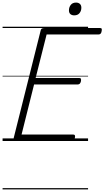

<svg xmlns="http://www.w3.org/2000/svg" viewBox="-20 -1092 809 1487"><path d="M110 0Q95 0 89 -5.5Q83 -11 86 -23L295 -856Q297 -866 303.5 -870.5Q310 -875 325 -875H755Q765 -875 767.5 -869Q770 -863 767 -850Q765 -837 759 -831Q753 -825 743 -825H341L256 -488H594Q604 -488 606.5 -481.5Q609 -475 607 -463Q604 -450 598 -444Q592 -438 583 -438H244L147 -50H547Q557 -50 560 -44Q563 -38 560 -25Q557 -12 551 -6Q545 0 536 0ZM555 -973Q537 -973 525.5 -982.5Q514 -992 514 -1012Q514 -1036 528 -1054Q542 -1072 569 -1072Q587 -1072 598.5 -1062Q610 -1052 610 -1032Q610 -1008 596 -990.5Q582 -973 555 -973ZM0 365H662V375H0ZM0 -20H662V0H0ZM0 -505H662V-500H0ZM0 -885H662V-875H0Z"/></svg>

Font: Playwrite IS Guides
Style: Regular
Weight: 400
Designer: Veronika Burian, José Scaglione
Foundry: TypeTogether
Version: Version 1.003